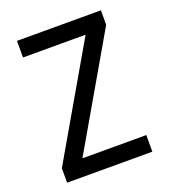

<svg xmlns="http://www.w3.org/2000/svg" viewBox="-123 -746 740 836"><g transform="rotate(-20 247.5 -327.5)"><path d="M440 0H45V-67L341 -578H51V-655H440V-588L144 -77H440Z"/></g></svg>

Font: RopaSansRegular
Style: Regular
Weight: 400
Designer: Botio Nikoltchev
Foundry: Botjo Nikoltchev
Version: Version 1.002